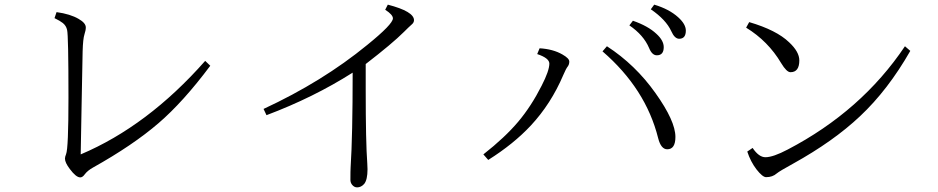

<svg xmlns="http://www.w3.org/2000/svg" viewBox="-20 -790 4040 827"><path d="M885.7 -506.8Q769 -350.6 662.6 -259.3Q552.7 -164.6 379.9 -67.9Q357.4 -55.2 345.7 -40Q335.9 -25.9 325.7 -25.9Q307.6 -25.9 280.8 -62Q259.8 -89.4 259.8 -106.9Q259.8 -114.3 264.6 -126Q274.9 -150.9 274.9 -370.1Q274.9 -638.2 269 -661.1Q265.1 -679.2 250.5 -690.9Q239.7 -699.7 214.8 -711.9L223.6 -737.8Q283.2 -729.5 318.8 -708.5Q349.6 -690.9 349.6 -671.9Q349.6 -659.7 343.8 -642.1Q337.4 -622.6 335.9 -568.8Q334 -480.5 331.5 -338.4Q329.1 -181.6 327.6 -125Q616.2 -247.1 863.8 -527.8Z M1555.2 -514.2V-403.8Q1555.2 -176.3 1562 -85.9Q1563 -76.2 1563 -61Q1563 -15.6 1548.8 2Q1535.6 17.1 1518.1 17.1Q1505.9 17.1 1496.6 5.9Q1489.3 -3.4 1489.3 -15.1Q1489.3 -56.2 1490.2 -68.8Q1499 -204.6 1499 -477.1Q1330.6 -370.1 1127.9 -293.9L1115.2 -320.8Q1369.1 -438.5 1561.5 -596.2Q1672.4 -686 1672.4 -710.9Q1672.4 -726.6 1639.2 -748L1650.4 -770Q1763.2 -740.7 1763.2 -703.1Q1763.2 -692.4 1752.9 -684.1Q1740.2 -672.9 1720.2 -652.8Q1669.9 -602.5 1555.2 -514.2Z M2062 -125Q2155.3 -198.2 2212.4 -266.1Q2268.6 -333 2313 -420.9Q2346.2 -485.4 2346.2 -516.1Q2346.2 -539.6 2293.9 -557.1L2304.2 -582Q2362.3 -578.6 2402.8 -555.2Q2432.1 -538.6 2432.1 -524.9Q2432.1 -513.2 2426.3 -504.9Q2417.5 -493.7 2406.2 -466.8Q2353.5 -342.8 2266.6 -249.5Q2192.4 -169.9 2083 -101.1ZM2594.2 -590.8Q2716.8 -511.2 2803.2 -389.2Q2889.2 -268.6 2889.2 -200.2Q2889.2 -147 2854 -147Q2827.1 -147 2814.9 -194.8Q2761.7 -407.7 2575.2 -568.8ZM2706.1 -700.7Q2771 -678.2 2807.1 -644.5Q2838.9 -615.7 2838.9 -586.9Q2838.9 -551.8 2809.1 -551.8Q2788.6 -551.8 2775.9 -583Q2752.4 -638.7 2690.9 -680.7ZM2797.9 -770Q2861.8 -751 2900.9 -715.8Q2934.1 -686 2934.1 -658.2Q2934.1 -623 2905.3 -623Q2885.7 -623 2871.1 -656.2Q2848.6 -705.1 2783.2 -750Z M3207 -694.8Q3324.7 -660.2 3378.9 -607.9Q3422.9 -566.9 3422.9 -529.8Q3422.9 -479 3384.8 -479Q3368.2 -479 3344.7 -518.1Q3288.6 -612.8 3193.8 -670.9ZM3221.7 -152.8Q3248.5 -112.8 3276.9 -112.8Q3310.1 -112.8 3373 -146Q3690.9 -312 3877.9 -590.8L3900.9 -570.8Q3804.7 -402.3 3684.6 -289.6Q3570.3 -181.6 3396 -85Q3337.9 -53.2 3325.7 -43Q3307.6 -26.9 3279.8 -26.9Q3264.6 -26.9 3238.3 -60.5Q3212.9 -93.8 3198.7 -137.2Z"/></svg>

Font: I.Ming
Style: Regular
Weight: 400
Designer: Ichiten Fonts Project
Version: Version 5.10 Mar 24, 2018